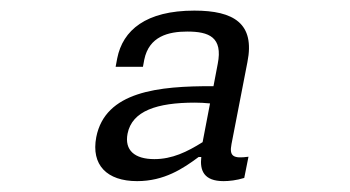

<svg xmlns="http://www.w3.org/2000/svg" viewBox="-20 -797 660 362"><path d="M346.5 -777C255 -777 211.5 -740 201 -687L198 -671H249.5L252 -684.5C261 -728.5 297.5 -737.5 333 -737.5C374 -737.5 400.5 -727 390.5 -676.5L382.5 -634.5C278 -635 178.5 -624.5 161.5 -538.5C151.5 -486 181.5 -455.5 238.5 -455.5C289.5 -455.5 325 -479 354.5 -501H359.5C356.5 -475.5 364.5 -455.5 401.5 -455.5C412 -455.5 426 -457 440.5 -461.5L448.5 -501.5C419.5 -497.5 412 -502.5 416.5 -525.5L446.5 -680C461 -752.5 421 -777 346.5 -777ZM220.5 -545C229 -588 276 -603.5 347.5 -603.5C356.5 -603.5 366.5 -603 376 -602L362 -529C332.5 -510.5 304.5 -497 271 -497C233.5 -497 214.5 -514 220.5 -545Z"/></svg>

Font: Monaspace Neon ExtraLight
Style: Italic
Weight: 200
Italic angle: -11°
Designer: Riley Cran & the Lettermatic Team
Foundry: Lettermatic
Version: Version 1.200 (Monaspace Neon)